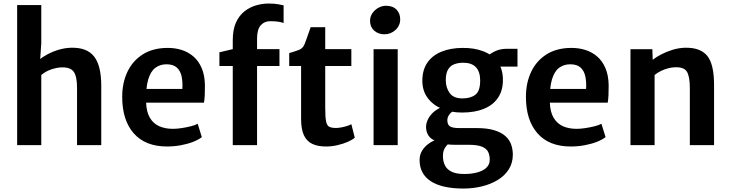

<svg xmlns="http://www.w3.org/2000/svg" viewBox="-20 -842 4238 1114"><path d="M79.5 0V-812.5H219.5V-591L212 -481.5L207 -495Q226 -511 255.8 -527Q285.5 -543 321 -553.5Q356.5 -564 392.5 -565Q483.5 -567.5 525.5 -514.8Q567.5 -462 567.5 -343.5V0H427V-332.5Q427 -399.5 407.2 -426.2Q387.5 -453 336 -451Q313 -450.5 280.2 -440.2Q247.5 -430 219.5 -407V0Z M949 8Q823.5 8 756.2 -68.2Q689 -144.5 689 -280Q689 -361 719.2 -425Q749.5 -489 808 -526.2Q866.5 -563.5 951 -564Q994 -564.5 1032.8 -552.5Q1071.5 -540.5 1101.8 -514.8Q1132 -489 1150 -447.5Q1168 -406 1169 -347.5Q1169 -316.5 1168 -290.8Q1167 -265 1163.5 -246.5H765.5L775.5 -326H1038Q1040.5 -366 1033.8 -398.5Q1027 -431 1006 -450Q985 -469 946 -469Q909.5 -469 882 -449Q854.5 -429 840 -381Q825.5 -333 827.5 -249.5Q829.5 -192 850 -158Q870.5 -124 904.8 -109.2Q939 -94.5 983.5 -94.5Q1005.5 -94.5 1033.8 -98.8Q1062 -103 1087.8 -109.5Q1113.5 -116 1127 -124L1151 -46.5Q1132.5 -31.5 1100.5 -19Q1068.5 -6.5 1029 0.8Q989.5 8 949 8Z M1330.5 0V-459H1253V-538.5L1330.5 -557V-609Q1330.5 -670.5 1349.2 -711.5Q1368 -752.5 1398.8 -776.5Q1429.5 -800.5 1466.2 -811Q1503 -821.5 1538.5 -821.5Q1570 -821.5 1593.5 -817.5Q1617 -813.5 1625.5 -811V-708.5Q1613 -713 1595 -716Q1577 -719 1547 -719Q1513.5 -719 1492.5 -694.8Q1471.5 -670.5 1471.5 -619V-557H1601.5V-459H1471.5V0Z M1871.5 8Q1824 8 1791.8 -7.2Q1759.5 -22.5 1743.2 -57.5Q1727 -92.5 1727 -152V-459H1658V-534Q1695 -544.5 1716.2 -553.2Q1737.5 -562 1747 -585.5Q1751.5 -597 1757.2 -612.5Q1763 -628 1769.2 -646.2Q1775.5 -664.5 1782.5 -684H1867V-557H2018.5V-459H1867V-215Q1867 -162 1872 -137.5Q1877 -113 1890.8 -106.2Q1904.5 -99.5 1929.5 -99.5Q1943 -99.5 1960.5 -102.8Q1978 -106 1993.8 -111Q2009.5 -116 2018.5 -121.5L2038.5 -43Q2024 -30.5 1997.8 -19Q1971.5 -7.5 1938.5 0.2Q1905.5 8 1871.5 8Z M2147.5 0V-556.5H2287.5V0ZM2210 -643Q2175.5 -643 2151.2 -664.2Q2127 -685.5 2127 -721Q2127 -745 2140.2 -764.8Q2153.5 -784.5 2174.8 -796.5Q2196 -808.5 2220 -808.5Q2259 -808.5 2280.5 -786.2Q2302 -764 2302 -730Q2302 -693 2274.5 -668Q2247 -643 2210 -643Z M2667.5 252Q2543.5 251.5 2479 209.2Q2414.5 167 2414.5 86Q2414.5 56 2429 32.2Q2443.5 8.5 2467 -8.2Q2490.5 -25 2518 -34L2601 -25Q2591.5 -17 2579.8 -6.5Q2568 4 2559 20.8Q2550 37.5 2550 64Q2550 94 2561.5 117.5Q2573 141 2600 154.2Q2627 167.5 2674 167.5Q2714.5 167.5 2748 158.8Q2781.5 150 2801.5 131.5Q2821.5 113 2821.5 84.5Q2821.5 58 2811.8 38.5Q2802 19 2775.2 8.5Q2748.5 -2 2696.5 -2H2616.5Q2594 -2 2577.2 -4.2Q2560.5 -6.5 2545 -10Q2536.5 -12 2532.2 -15.2Q2528 -18.5 2519 -20.5Q2481.5 -32 2466.8 -54.2Q2452 -76.5 2452 -105Q2452 -124.5 2461 -145.2Q2470 -166 2489 -185.5Q2508 -205 2539 -219L2620 -202.5Q2600.5 -195 2588 -178.8Q2575.5 -162.5 2575.5 -145Q2575.5 -118.5 2590.8 -108.8Q2606 -99 2642.5 -99H2742.5Q2807.5 -99 2849 -86Q2890.5 -73 2913.8 -51.2Q2937 -29.5 2946.2 -2Q2955.5 25.5 2955.5 55Q2955.5 103 2932.5 139.8Q2909.5 176.5 2869 201.5Q2828.5 226.5 2776.8 239.2Q2725 252 2667.5 252ZM2661 -189Q2594 -189 2542 -211.5Q2490 -234 2460.2 -275.2Q2430.5 -316.5 2430.5 -373Q2430.5 -436.5 2459.8 -478.8Q2489 -521 2541.5 -542.2Q2594 -563.5 2662.5 -564Q2730.5 -565 2784 -544.5Q2837.5 -524 2867.8 -482.5Q2898 -441 2898 -378Q2898 -317 2869.5 -274.8Q2841 -232.5 2788 -210.8Q2735 -189 2661 -189ZM2663.5 -271Q2710 -271 2738 -292.2Q2766 -313.5 2766 -375Q2766 -425.5 2741.5 -451.8Q2717 -478 2667.5 -478Q2638.5 -478 2615.5 -469.2Q2592.5 -460.5 2579.5 -438.5Q2566.5 -416.5 2566.5 -376.5Q2566.5 -333.5 2589 -302.2Q2611.5 -271 2663.5 -271ZM2834 -455.5 2807.5 -513.5Q2817.5 -527 2848.8 -543Q2880 -559 2920.5 -559H2982.5V-455.5Z M3291.5 8Q3166 8 3098.8 -68.2Q3031.5 -144.5 3031.5 -280Q3031.5 -361 3061.8 -425Q3092 -489 3150.5 -526.2Q3209 -563.5 3293.5 -564Q3336.5 -564.5 3375.2 -552.5Q3414 -540.5 3444.2 -514.8Q3474.5 -489 3492.5 -447.5Q3510.5 -406 3511.5 -347.5Q3511.5 -316.5 3510.5 -290.8Q3509.5 -265 3506 -246.5H3108L3118 -326H3380.5Q3383 -366 3376.2 -398.5Q3369.5 -431 3348.5 -450Q3327.5 -469 3288.5 -469Q3252 -469 3224.5 -449Q3197 -429 3182.5 -381Q3168 -333 3170 -249.5Q3172 -192 3192.5 -158Q3213 -124 3247.2 -109.2Q3281.5 -94.5 3326 -94.5Q3348 -94.5 3376.2 -98.8Q3404.5 -103 3430.2 -109.5Q3456 -116 3469.5 -124L3493.5 -46.5Q3475 -31.5 3443 -19Q3411 -6.5 3371.5 0.8Q3332 8 3291.5 8Z M3638 0V-556.5H3765L3767 -495Q3786 -510.5 3816.2 -526.2Q3846.5 -542 3882.2 -553Q3918 -564 3954.5 -565Q4042.5 -567 4082.8 -518.8Q4123 -470.5 4123 -349V0H3982.5V-332.5Q3982.5 -399 3965 -426.8Q3947.5 -454.5 3893.5 -451.5Q3877.5 -451 3857.5 -446Q3837.5 -441 3816.8 -431.2Q3796 -421.5 3778 -407V0Z"/></svg>

Font: Merriweather Sans SemiBold
Style: Regular
Weight: 600
Designer: Eben Sorkin
Foundry: Eben Sorkin
Version: Version 2.001